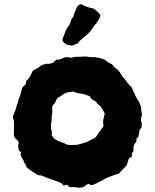

<svg xmlns="http://www.w3.org/2000/svg" viewBox="-20 -832 719 891"><path d="M446 -758Q439 -739 426.5 -724Q414 -709 405 -695Q398 -685 389.5 -676.5Q381 -668 371 -660Q367 -657 363 -653.5Q359 -650 354 -646Q351 -643 347.5 -639.5Q344 -636 342 -631Q335 -629 328 -626Q321 -623 315 -620Q308 -622 301 -622.5Q294 -623 288 -626Q277 -632 270 -642V-651Q274 -659 277 -668.5Q280 -678 284 -687Q287 -695 294 -706Q299 -712 302.5 -718Q306 -724 307 -731Q310 -742 316 -749Q322 -756 323 -766Q327 -774 330 -782.5Q333 -791 337 -798Q341 -805 345.5 -808.5Q350 -812 359 -812Q365 -808 372 -805Q379 -802 386 -799Q394 -797 401 -795.5Q408 -794 415 -792Q432 -780 444 -765Q446 -762 446 -758ZM639 -300Q638 -297 637 -293.5Q636 -290 635 -285Q634 -280 634.5 -274Q635 -268 637 -263Q640 -258 637.5 -252Q635 -246 637 -241Q637 -240 636 -239Q635 -238 634 -236L627 -229Q628 -221 625.5 -213Q623 -205 621 -195Q619 -193 613 -189V-175Q610 -172 606 -166Q596 -151 600 -135Q599 -131 597 -127.5Q595 -124 592 -121V-106Q589 -103 585.5 -101Q582 -99 578 -97Q578 -96 577.5 -95.5Q577 -95 577 -94Q573 -79 570.5 -72Q568 -65 563 -59.5Q558 -54 547 -43Q543 -39 539.5 -35Q536 -31 531 -26Q526 -25 521 -23.5Q516 -22 511 -20Q496 -15 481.5 -9Q467 -3 454 5Q445 10 435 15Q425 20 414 25Q408 27 403 27Q398 27 393 22L391 21Q387 23 382.5 25Q378 27 375 31Q368 36 360.5 37.5Q353 39 345 39Q344 39 342 38.5Q340 38 338 38Q334 37 329 36.5Q324 36 320 36Q316 36 311.5 36.5Q307 37 301 35Q298 31 291 25Q287 26 284 27Q281 28 276 30Q274 27 271 24Q268 21 265 18Q264 17 262.5 16.5Q261 16 259 15Q237 7 214.5 -1Q192 -9 171 -18Q167 -18 163.5 -18.5Q160 -19 155 -20Q152 -22 148.5 -24.5Q145 -27 140 -30Q136 -32 131.5 -34.5Q127 -37 122 -41Q119 -45 115 -47Q111 -49 106 -53Q102 -58 100.5 -64Q99 -70 94 -75Q91 -77 90.5 -81Q90 -85 89 -89Q87 -91 85 -93.5Q83 -96 82 -99Q79 -104 78 -108Q77 -112 75 -116Q76 -121 79 -124Q74 -129 68 -133Q62 -154 67 -169Q65 -180 56 -185Q49 -190 46.5 -197Q44 -204 44 -213Q45 -221 45 -228.5Q45 -236 45 -245V-267Q44 -273 42.5 -278.5Q41 -284 39 -289Q43 -298 46 -307Q49 -316 53 -325Q55 -333 57.5 -341.5Q60 -350 64 -358Q64 -368 68.5 -377Q73 -386 75 -394Q77 -403 80 -411.5Q83 -420 85 -428Q89 -431 92 -434Q95 -437 99 -440Q100 -444 101 -449Q102 -454 103 -459Q114 -467 120.5 -479Q127 -491 132 -504Q143 -510 154 -516Q165 -522 173 -530Q182 -533 190 -535Q198 -537 207 -536Q212 -536 217.5 -538Q223 -540 228 -542L241 -555H256Q264 -559 272.5 -562.5Q281 -566 291 -567Q298 -566 305 -564.5Q312 -563 319 -566Q329 -569 339.5 -568.5Q350 -568 360 -569Q370 -570 379.5 -569.5Q389 -569 399 -567Q405 -566 412.5 -567Q420 -568 427 -565Q437 -565 447.5 -561.5Q458 -558 468 -554Q482 -540 498 -535Q509 -522 512.5 -519Q516 -516 527 -508Q536 -498 542.5 -486Q549 -474 559 -465Q567 -455 574 -445Q581 -435 591 -427Q594 -421 595.5 -416.5Q597 -412 599 -407Q602 -403 604.5 -398Q607 -393 608 -388Q610 -384 612 -380Q614 -376 616 -373Q622 -366 626 -357Q630 -348 634 -338Q635 -334 635 -329.5Q635 -325 636 -320Q636 -311 639 -300ZM466 -304Q463 -313 457 -322Q451 -331 446 -339Q442 -344 436 -347Q430 -350 428 -357Q427 -359 425 -360.5Q423 -362 421 -363Q417 -365 413.5 -367Q410 -369 407 -371Q403 -375 400.5 -379Q398 -383 396 -386Q383 -391 370.5 -394.5Q358 -398 345 -399Q338 -400 331.5 -402.5Q325 -405 319 -407Q308 -406 297.5 -404Q287 -402 278 -397Q270 -392 262 -386.5Q254 -381 246 -376Q242 -371 240 -365.5Q238 -360 235 -355Q231 -350 227.5 -345.5Q224 -341 222 -336Q222 -326 222.5 -318Q223 -310 222 -302Q219 -292 219.5 -280.5Q220 -269 217 -258Q216 -251 216.5 -243.5Q217 -236 218 -229Q221 -222 220.5 -216Q220 -210 220 -204Q223 -200 226.5 -195.5Q230 -191 233 -187Q247 -178 261.5 -173.5Q276 -169 289 -162Q293 -160 298 -159.5Q303 -159 308 -159Q316 -159 323.5 -159.5Q331 -160 338 -160Q351 -163 362.5 -166.5Q374 -170 385 -174Q406 -186 424 -195Q434 -209 442.5 -221.5Q451 -234 460 -246Q460 -254 459 -261Q458 -268 459 -275Q461 -282 462.5 -289Q464 -296 466 -304Z"/></svg>

Font: Daruma Drop One
Style: Regular
Weight: 400
Designer: Maniackers Design
Version: Version 1.000